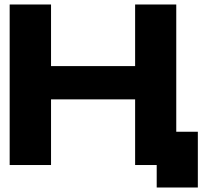

<svg xmlns="http://www.w3.org/2000/svg" viewBox="-20 -734 923 854"><path d="M764 -714V-148H860V100H677V0H581V-292H207V0H23V-714H207V-440H581V-714Z"/></svg>

Font: Non Bureau Extended
Style: Bold
Weight: 700
Width: 7
Designer: Jona Saucedo
Foundry: Non Foundry
Version: Version 1.000; ttfautohint (v1.8.4)